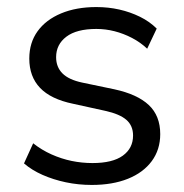

<svg xmlns="http://www.w3.org/2000/svg" viewBox="-20 -515 521 544"><path d="M240 9Q202 9 166.5 1.5Q131 -6 100.5 -19.5Q70 -33 48 -52L74 -109Q98 -90 126 -77.5Q154 -65 183 -59Q212 -53 242 -53Q299 -53 328 -74Q357 -95 357 -131Q357 -159 338 -175.5Q319 -192 278 -201L187 -221Q124 -234 93.5 -266Q63 -298 63 -349Q63 -394 86.5 -426.5Q110 -459 153 -477Q196 -495 253 -495Q287 -495 318 -488Q349 -481 376.5 -467.5Q404 -454 424 -434L397 -377Q378 -395 354 -407.5Q330 -420 304.5 -426.5Q279 -433 253 -433Q197 -433 168 -411Q139 -389 139 -353Q139 -325 157 -307Q175 -289 213 -281L304 -262Q369 -248 401.5 -217.5Q434 -187 434 -135Q434 -91 410 -58.5Q386 -26 342.5 -8.5Q299 9 240 9Z"/></svg>

Font: NunitoSans1
Style: Book
Weight: 400
Designer: Vernon Adams
Foundry: Vernon Adams
Version: Version 3.101;gftools[0.9.27]